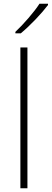

<svg xmlns="http://www.w3.org/2000/svg" viewBox="-20 -1016 279 1036"><path d="M239 -989V-996H193C166 -953 105 -883 63 -844V-836H92C144 -879 206 -945 239 -989ZM128 0V-760H90V0Z"/></svg>

Font: Noto Sans Myanmar UI ExtraLight
Style: Regular
Weight: 200
Designer: Monotype Design Team
Foundry: Monotype Imaging Inc.
Version: Version 2.103